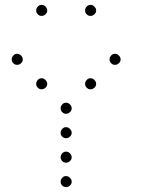

<svg xmlns="http://www.w3.org/2000/svg" viewBox="-20 -793 640 785"><path d="M149 -773Q141 -773 134.5 -766Q128 -759 128 -751V-749Q128 -741 134.5 -734.5Q141 -728 149 -728H151Q159 -728 166 -734.5Q173 -741 173 -749V-751Q173 -759 166 -766Q159 -773 151 -773ZM349 -773Q341 -773 334.5 -766Q328 -759 328 -751V-749Q328 -741 334.5 -734.5Q341 -728 349 -728H351Q359 -728 366 -734.5Q373 -741 373 -749V-751Q373 -759 366 -766Q359 -773 351 -773ZM49 -573Q41 -573 34.5 -566Q28 -559 28 -551V-549Q28 -541 34.5 -534.5Q41 -528 49 -528H51Q59 -528 66 -534.5Q73 -541 73 -549V-551Q73 -559 66 -566Q59 -573 51 -573ZM449 -573Q441 -573 434.5 -566Q428 -559 428 -551V-549Q428 -541 434.5 -534.5Q441 -528 449 -528H451Q459 -528 466 -534.5Q473 -541 473 -549V-551Q473 -559 466 -566Q459 -573 451 -573ZM149 -473Q141 -473 134.5 -466Q128 -459 128 -451V-449Q128 -441 134.5 -434.5Q141 -428 149 -428H151Q159 -428 166 -434.5Q173 -441 173 -449V-451Q173 -459 166 -466Q159 -473 151 -473ZM349 -473Q341 -473 334.5 -466Q328 -459 328 -451V-449Q328 -441 334.5 -434.5Q341 -428 349 -428H351Q359 -428 366 -434.5Q373 -441 373 -449V-451Q373 -459 366 -466Q359 -473 351 -473ZM249 -373Q241 -373 234.5 -366Q228 -359 228 -351V-349Q228 -341 234.5 -334.5Q241 -328 249 -328H251Q259 -328 266 -334.5Q273 -341 273 -349V-351Q273 -359 266 -366Q259 -373 251 -373ZM249 -273Q241 -273 234.5 -266Q228 -259 228 -251V-249Q228 -241 234.5 -234.5Q241 -228 249 -228H251Q259 -228 266 -234.5Q273 -241 273 -249V-251Q273 -259 266 -266Q259 -273 251 -273ZM249 -173Q241 -173 234.5 -166Q228 -159 228 -151V-149Q228 -141 234.5 -134.5Q241 -128 249 -128H251Q259 -128 266 -134.5Q273 -141 273 -149V-151Q273 -159 266 -166Q259 -173 251 -173ZM249 -73Q241 -73 234.5 -66Q228 -59 228 -51V-49Q228 -41 234.5 -34.5Q241 -28 249 -28H251Q259 -28 266 -34.5Q273 -41 273 -49V-51Q273 -59 266 -66Q259 -73 251 -73Z"/></svg>

Font: Doto Rounded Light
Style: Regular
Weight: 300
Monospace: yes
Version: Version 1.000